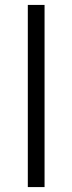

<svg xmlns="http://www.w3.org/2000/svg" viewBox="-20 -760 294 780"><path d="M93 -740H161V0H93Z"/></svg>

Font: Encode Sans Normal
Style: Light
Weight: 300
Designer: Pablo Impallari, Andres Torresi
Foundry: Pablo Impallari, Andres Torresi
Version: Version 1.000; ttfautohint (v1.00) -l 8 -r 50 -G 200 -x 14 -